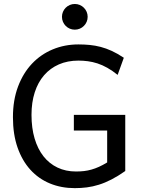

<svg xmlns="http://www.w3.org/2000/svg" viewBox="-20 -953 733 985"><path d="M622.6 -75.7Q585 -49.3 551.8 -32.2Q518.6 -15.1 487.3 -5.4Q456.1 4.4 425.8 8.3Q395.5 12.2 363.8 12.2Q294.4 12.2 236.3 -11.7Q178.2 -35.6 136 -82Q93.8 -128.4 70.1 -196Q46.4 -263.7 46.4 -351.6Q46.4 -439.5 72.5 -508.8Q98.6 -578.1 144 -626.2Q189.5 -674.3 250.7 -699.7Q312 -725.1 382.3 -725.1Q412.1 -725.1 440.2 -722.4Q468.3 -719.7 496.3 -712.4Q524.4 -705.1 553.7 -691.7Q583 -678.2 615.2 -656.7L583.5 -568.8Q556.2 -590.8 530.5 -605.2Q504.9 -619.6 480 -627.7Q455.1 -635.7 430.9 -638.9Q406.7 -642.1 382.3 -642.1Q326.7 -642.1 282 -622.6Q237.3 -603 206.1 -566.9Q174.8 -530.8 158.2 -479.2Q141.6 -427.7 141.6 -363.8Q141.6 -296.4 157.5 -242.7Q173.3 -189 203.1 -151.1Q232.9 -113.3 275.1 -93.3Q317.4 -73.2 369.6 -73.2Q391.6 -73.2 410.9 -75.4Q430.2 -77.6 449.2 -83Q468.3 -88.4 487.8 -97.2Q507.3 -106 529.8 -119.6V-283.2H358.9V-363.8H622.6ZM297.9 -866.7Q297.9 -880.4 303 -892.3Q308.1 -904.3 317.1 -913.3Q326.2 -922.4 338.1 -927.5Q350.1 -932.6 363.8 -932.6Q377.4 -932.6 389.4 -927.5Q401.4 -922.4 410.4 -913.3Q419.4 -904.3 424.6 -892.3Q429.7 -880.4 429.7 -866.7Q429.7 -853 424.6 -841.1Q419.4 -829.1 410.4 -820.1Q401.4 -811 389.4 -805.9Q377.4 -800.8 363.8 -800.8Q350.1 -800.8 338.1 -805.9Q326.2 -811 317.1 -820.1Q308.1 -829.1 303 -841.1Q297.9 -853 297.9 -866.7Z"/></svg>

Font: Andika Basic
Style: Regular
Weight: 400
Designer: Annie Olsen & Victor Gaultney
Foundry: SIL International
Version: Version 1.000